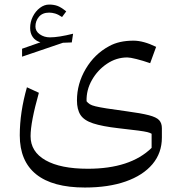

<svg xmlns="http://www.w3.org/2000/svg" viewBox="-20 -589 798 849"><path d="M644 -309.6Q611.8 -320.8 583.5 -327.9Q555.2 -335 543 -335Q494.6 -335 453.1 -307.1Q411.6 -279.3 386.5 -235.1Q361.3 -190.9 362.8 -141.1Q369.1 -133.3 377.2 -128.2Q385.3 -123 402.3 -118.9Q419.4 -114.7 451.4 -109.6Q483.4 -104.5 538.1 -97.2Q604 -88.4 637.9 -79.6Q671.9 -70.8 683.8 -57.6Q695.8 -44.4 695.8 -22V19.5Q695.8 87.4 654.1 137Q612.3 186.5 535.9 213.4Q459.5 240.2 355.5 240.2Q212.9 240.2 140.1 181.9Q67.4 123.5 67.4 9.3Q67.4 -92.3 99.1 -203.1L151.9 -178.7Q115.2 -48.8 115.2 13.2Q115.2 82 181.4 119.6Q247.6 157.2 368.2 157.2Q556.2 157.2 650.4 64.9V2.4Q643.1 -2 631.3 -4.9Q619.6 -7.8 590.8 -11.7Q562 -15.6 503.9 -22Q431.6 -30.3 391.6 -43.5Q351.6 -56.6 335.9 -80.8Q320.3 -105 320.3 -145Q320.3 -218.8 359.1 -284.4Q397.9 -350.1 462.4 -384.8Q505.9 -409.2 570.3 -409.2Q614.3 -409.2 670.4 -381.8ZM136.7 -471.7Q136.7 -450.7 156 -437.3Q175.3 -423.8 200.7 -423.8Q238.8 -423.8 303.2 -439.9L297.4 -401.4L258.3 -399.9L77.6 -338.4V-373.5L158.7 -401.9Q136.2 -408.7 124.8 -425.3Q113.3 -441.9 113.3 -465.3Q113.3 -492.2 125.2 -515.9Q137.2 -539.6 156.5 -554.2Q175.8 -568.8 197.3 -568.8Q217.3 -568.8 233.4 -563.2Q249.5 -557.6 272.9 -538.6L254.4 -513.7Q237.8 -524.9 224.1 -529.1Q210.4 -533.2 197.3 -533.2Q168 -533.2 152.3 -514.9Q136.7 -496.6 136.7 -471.7Z"/></svg>

Font: Pinar-DS3-FD Regular
Style: Regular
Weight: 400
Designer: Amin Abedi
Version: Version 3.000